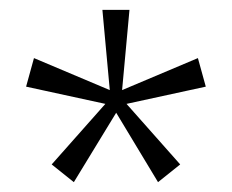

<svg xmlns="http://www.w3.org/2000/svg" viewBox="-20 -603 471 390"><path d="M130 -233 85 -269 194 -392 33 -427 49 -485 203 -420 188 -583H243L228 -420L382 -485L398 -427L237 -392L346 -269L301 -233L216 -374Z"/></svg>

Font: Rokkitt Light
Style: Regular
Weight: 300
Version: Version 3.103